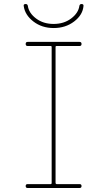

<svg xmlns="http://www.w3.org/2000/svg" viewBox="-20 -940 540 960"><path d="M98.6 -910.2Q96.7 -919.9 108.4 -919.9Q117.2 -919.9 119.1 -911.1Q124 -875 160.2 -847.7Q196.3 -820.3 248 -820.3Q299.8 -820.3 335.9 -847.7Q372.1 -875 377 -911.1Q378.9 -919.9 387.7 -919.9Q398.4 -919.9 397.5 -910.2Q393.6 -865.2 350.6 -832.5Q307.6 -799.8 248.5 -799.8Q189.5 -799.8 147 -832.5Q104.5 -865.2 98.6 -910.2ZM262.7 -710Q257.8 -710 257.8 -705.1V-25.4Q257.8 -20.5 262.7 -19.5H377.9Q387.7 -19.5 387.7 -9.8Q387.7 0 377.9 0H118.2Q108.4 0 108.4 -9.8Q108.4 -19.5 118.2 -19.5H233.4Q238.3 -19.5 238.3 -25.4V-705.1Q238.3 -710 233.4 -710H118.2Q108.4 -710 108.4 -720.2Q108.4 -730.5 118.2 -730.5H377.9Q387.7 -730.5 387.7 -720.2Q387.7 -710 377.9 -710Z"/></svg>

Font: Rounded Mgen+ 1mn thin
Style: Regular
Weight: 100
Designer: [Source Han Sans]
Ryoko NISHIZUKA  (kana & ideographs); Paul D. Hunt (Latin, Greek & Cyrillic); Wenlong ZHANG  (bopomofo
Version: Version 1.059.20150602